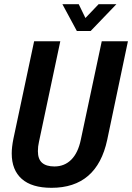

<svg xmlns="http://www.w3.org/2000/svg" viewBox="-20 -887 631 917"><path d="M36 -154Q36 -184 44 -224L143 -690H268L166 -209Q161 -188 161 -165Q161 -127 181 -109.5Q201 -92 240 -92Q288 -92 320.5 -124.5Q353 -157 366 -220L466 -690H591L492 -219Q443 10 226 10Q132 10 84 -32.5Q36 -75 36 -154ZM278 -867H356L388 -801L451 -867H536L413 -739H347Z"/></svg>

Font: Decalotype SemiBold Italic
Style: Regular
Weight: 600
Italic angle: -12°
Designer: Alfredo Marco Pradil
Foundry: Alfredo Marco Pradil
Version: Version 1.0